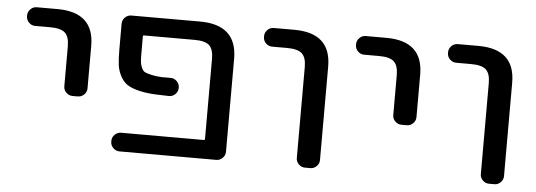

<svg xmlns="http://www.w3.org/2000/svg" viewBox="-41 -654 2069 741"><g transform="rotate(5 993.5 -284.0)"><path d="M74.2 -474.6Q60.5 -474.6 50.3 -484.9Q40 -495.1 40 -509.8V-511.7Q40 -526.4 50.3 -536.6Q60.5 -546.9 74.2 -546.9H154.3Q296.9 -546.9 296.9 -417V-252Q296.9 -238.3 286.6 -228Q276.4 -217.8 261.7 -217.8H242.2Q227.5 -217.8 217.3 -228Q207 -238.3 207 -252V-407.2Q207 -444.3 190.4 -459.5Q173.8 -474.6 132.8 -474.6Z M707 -546.9Q849.6 -546.9 850.6 -417V-54.7Q850.6 -41 840.3 -30.8Q830.1 -20.5 816.4 -20.5H441.4Q426.8 -20.5 416.5 -30.8Q406.2 -41 406.2 -54.7V-58.6Q406.2 -72.3 416.5 -82.5Q426.8 -92.8 441.4 -92.8H761.7Q765.6 -92.8 765.6 -97.7V-407.2Q765.6 -444.3 749.5 -459.5Q733.4 -474.6 692.4 -474.6H496.1Q492.2 -474.6 492.2 -470.7V-412.1Q492.2 -385.7 493.2 -373.5Q494.1 -361.3 499.5 -349.6Q504.9 -337.9 511.7 -334Q518.6 -330.1 537.1 -325.7Q555.7 -321.3 578.1 -320.3Q590.8 -320.3 613.3 -320.3Q627 -320.3 637.2 -310.1Q647.5 -299.8 647.5 -285.2Q647.5 -270.5 637.2 -260.3Q627 -250 612.3 -250Q579.1 -251 554.7 -252Q520.5 -253.9 492.2 -261.2Q463.9 -268.6 448.7 -279.3Q433.6 -290 422.9 -310.1Q412.1 -330.1 409.2 -353Q406.2 -376 406.2 -412.1V-511.7Q406.2 -526.4 416.5 -536.6Q426.8 -546.9 441.4 -546.9Z M993.2 -474.6Q978.5 -474.6 968.3 -484.9Q958 -495.1 958 -509.8V-511.7Q958 -526.4 968.3 -536.6Q978.5 -546.9 993.2 -546.9H1072.3Q1214.8 -546.9 1214.8 -417V-54.7Q1214.8 -41 1204.6 -30.8Q1194.3 -20.5 1180.7 -20.5H1159.2Q1145.5 -20.5 1135.3 -30.8Q1125 -41 1125 -54.7V-407.2Q1125 -444.3 1108.4 -459.5Q1091.8 -474.6 1050.8 -474.6Z M1348.6 -474.6Q1335 -474.6 1324.7 -484.9Q1314.5 -495.1 1314.5 -509.8V-511.7Q1314.5 -526.4 1324.7 -536.6Q1335 -546.9 1348.6 -546.9H1428.7Q1571.3 -546.9 1571.3 -417V-252Q1571.3 -238.3 1561 -228Q1550.8 -217.8 1536.1 -217.8H1516.6Q1502 -217.8 1491.7 -228Q1481.4 -238.3 1481.4 -252V-407.2Q1481.4 -444.3 1464.8 -459.5Q1448.2 -474.6 1407.2 -474.6Z M1706.1 -474.6Q1691.4 -474.6 1681.2 -484.9Q1670.9 -495.1 1670.9 -509.8V-511.7Q1670.9 -526.4 1681.2 -536.6Q1691.4 -546.9 1706.1 -546.9H1785.2Q1927.7 -546.9 1927.7 -417V-54.7Q1927.7 -41 1917.5 -30.8Q1907.2 -20.5 1893.6 -20.5H1872.1Q1858.4 -20.5 1848.1 -30.8Q1837.9 -41 1837.9 -54.7V-407.2Q1837.9 -444.3 1821.3 -459.5Q1804.7 -474.6 1763.7 -474.6Z"/></g></svg>

Font: Gen Jyuu GothicL Regular
Style: Regular
Weight: 400
Designer: [Source Han Sans]
Ryoko NISHIZUKA  (kana & ideographs); Paul D. Hunt (Latin, Greek & Cyrillic); Wenlong ZHANG  (bopomofo
Version: Version 1.002.20150607